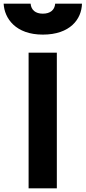

<svg xmlns="http://www.w3.org/2000/svg" viewBox="-91 -1034 470 1054"><path d="M144 -844C293 -844 357 -928 359 -1014H212C209 -979 185 -959 144 -959C104 -959 80 -979 77 -1014H-71C-67 -933 -5 -844 144 -844ZM221 0V-745H66V0Z"/></svg>

Font: Plus Jakarta Sans ExtraBold
Style: Regular
Weight: 800
Designer: Gumpita Rahayu
Foundry: Tokotype
Version: Version 2.071;gftools[0.9.30]